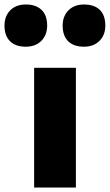

<svg xmlns="http://www.w3.org/2000/svg" viewBox="-90 -835 489 855"><path d="M62 0V-533H248V0ZM284 -627Q238 -627 213.5 -651.5Q189 -676 189 -721Q189 -763 215 -789Q241 -815 284 -815Q330 -815 354.5 -791Q379 -767 379 -721Q379 -679 353 -653Q327 -627 284 -627ZM25 -627Q-21 -627 -45.5 -651.5Q-70 -676 -70 -721Q-70 -763 -44.5 -789Q-19 -815 25 -815Q70 -815 95 -791Q120 -767 120 -721Q120 -679 94 -653Q68 -627 25 -627Z"/></svg>

Font: Lexend Deca ExtraBold
Style: Regular
Weight: 800
Designer: Bonnie Shaver-Troup, Thomas Jockin
Foundry: Lexend
Version: Version 1.008; ttfautohint (v1.8.4.7-5d5b)